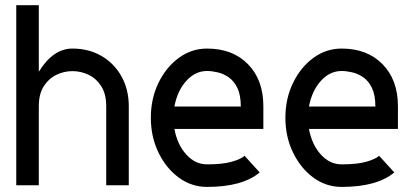

<svg xmlns="http://www.w3.org/2000/svg" viewBox="-20 -718 1604 744"><path d="M130.4 0H43V-697.8H130.4V-439.9Q185.5 -529.8 260.7 -529.8Q324.2 -529.8 373.5 -501Q422.9 -472.2 450.9 -421.6Q479 -371.1 479 -306.6V0H391.6V-306.6Q391.6 -353.5 372.6 -383.5Q353.5 -413.6 323.5 -428Q293.5 -442.4 260.7 -442.4Q228.5 -442.4 198.5 -428Q168.5 -413.6 149.4 -383.5Q130.4 -353.5 130.4 -306.6Z M655.8 -305.2H913.1Q913.1 -349.6 899.9 -377Q886.7 -404.3 866.2 -418.5Q845.7 -432.6 823.2 -437.7Q800.8 -442.9 782.2 -442.9Q736.3 -442.9 701.7 -404.3Q667 -365.7 655.8 -305.2ZM1000.5 -218.3H655.8Q667 -157.7 701.7 -119.4Q736.3 -81.1 782.2 -81.1Q842.3 -81.1 878.2 -91.3Q914.1 -101.6 927.7 -114.3L986.3 -49.8Q919.4 6.3 782.2 6.3Q722.2 6.3 672.9 -29.8Q623.5 -65.9 594 -127Q564.5 -188 564.5 -261.7Q564.5 -335.9 594 -396.7Q623.5 -457.5 672.9 -493.7Q722.2 -529.8 782.2 -529.8Q881.8 -529.8 941.2 -469Q1000.5 -408.2 1000.5 -306.6Z M1177.2 -305.2H1434.6Q1434.6 -349.6 1421.4 -377Q1408.2 -404.3 1387.7 -418.5Q1367.2 -432.6 1344.7 -437.7Q1322.3 -442.9 1303.7 -442.9Q1257.8 -442.9 1223.1 -404.3Q1188.5 -365.7 1177.2 -305.2ZM1522 -218.3H1177.2Q1188.5 -157.7 1223.1 -119.4Q1257.8 -81.1 1303.7 -81.1Q1363.8 -81.1 1399.7 -91.3Q1435.5 -101.6 1449.2 -114.3L1507.8 -49.8Q1440.9 6.3 1303.7 6.3Q1243.7 6.3 1194.3 -29.8Q1145 -65.9 1115.5 -127Q1085.9 -188 1085.9 -261.7Q1085.9 -335.9 1115.5 -396.7Q1145 -457.5 1194.3 -493.7Q1243.7 -529.8 1303.7 -529.8Q1403.3 -529.8 1462.6 -469Q1522 -408.2 1522 -306.6Z"/></svg>

Font: Qaz
Style: Regular
Weight: 400
Designer: GGBotNet
Foundry: f0n7
Version: 0.70